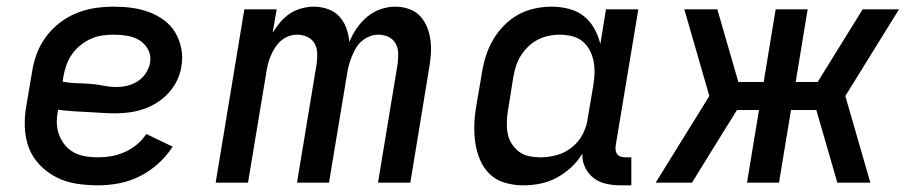

<svg xmlns="http://www.w3.org/2000/svg" viewBox="-20 -548 2740 576"><path d="M274 8Q241 8 209 3Q177 -2 149.5 -16Q122 -30 100 -52.5Q78 -75 67 -103.5Q56 -132 54.5 -165Q53 -198 59 -231L76 -331Q80 -359 90 -386Q100 -413 117.5 -437Q135 -461 159 -479.5Q183 -498 210.5 -509Q238 -520 266 -524Q294 -528 321 -528Q349 -528 375.5 -524.5Q402 -521 426.5 -512Q451 -503 472 -487.5Q493 -472 506 -450Q519 -428 524 -401.5Q529 -375 524 -348Q521 -327 511 -306.5Q501 -286 486 -269.5Q471 -253 451.5 -240.5Q432 -228 411.5 -221Q391 -214 369.5 -211Q348 -208 327 -208Q305 -208 283.5 -209.5Q262 -211 240.5 -212Q219 -213 197 -214.5Q175 -216 154 -219V-217Q150 -198 150.5 -179Q151 -160 157.5 -143Q164 -126 175 -112.5Q186 -99 202 -90.5Q218 -82 236.5 -79Q255 -76 274 -76Q294 -76 314 -79.5Q334 -83 353.5 -91.5Q373 -100 390 -114Q407 -128 419 -146L498 -108Q480 -80 454.5 -57Q429 -34 399 -19Q369 -4 337 2Q305 8 274 8ZM330 -287Q346 -287 362.5 -291Q379 -295 393.5 -304.5Q408 -314 417.5 -328.5Q427 -343 430 -359Q434 -380 425 -398Q416 -416 399.5 -426.5Q383 -437 362.5 -440.5Q342 -444 322 -444Q304 -444 286.5 -441.5Q269 -439 252.5 -431.5Q236 -424 221 -412Q206 -400 195.5 -384.5Q185 -369 179 -352Q173 -335 170 -317L168 -303Q188 -299 208.5 -298.5Q229 -298 250 -296.5Q271 -295 290.5 -291Q310 -287 330 -287Z M627 0 713 -520H810L798 -450Q808 -466 821 -481.5Q834 -497 850 -507.5Q866 -518 885 -523Q904 -528 922 -528Q944 -528 964.5 -520.5Q985 -513 998.5 -498Q1012 -483 1019 -463.5Q1026 -444 1028 -422Q1037 -444 1050.5 -463.5Q1064 -483 1082 -498Q1100 -513 1122 -520.5Q1144 -528 1166 -528Q1188 -528 1207.5 -521Q1227 -514 1240.5 -499.5Q1254 -485 1261.5 -466Q1269 -447 1271.5 -426.5Q1274 -406 1272.5 -384.5Q1271 -363 1267 -341L1211 0H1114L1173 -357Q1175 -373 1174.5 -389Q1174 -405 1166.5 -418Q1159 -431 1145 -437.5Q1131 -444 1115 -444Q1102 -444 1089 -439Q1076 -434 1065 -424.5Q1054 -415 1047 -402.5Q1040 -390 1035 -377.5Q1030 -365 1026.5 -352Q1023 -339 1021 -325L967 0H871L930 -357Q932 -373 931.5 -389Q931 -405 923.5 -418Q916 -431 901.5 -437.5Q887 -444 872 -444Q858 -444 845 -439Q832 -434 821.5 -424.5Q811 -415 803.5 -402.5Q796 -390 791 -377.5Q786 -365 783 -352Q780 -339 778 -325L724 0Z M1550 8Q1522 8 1495.5 0.5Q1469 -7 1450 -25Q1431 -43 1420.5 -67.5Q1410 -92 1406 -119Q1402 -146 1403 -174.5Q1404 -203 1409 -231L1426 -331Q1430 -356 1438 -381Q1446 -406 1459.5 -429Q1473 -452 1492 -471.5Q1511 -491 1534.5 -504Q1558 -517 1584 -522.5Q1610 -528 1635 -528Q1661 -528 1686.5 -521.5Q1712 -515 1731 -500Q1750 -485 1762.5 -463Q1775 -441 1781 -416L1798 -520H1895L1827 -111Q1826 -104 1827 -97Q1828 -90 1832 -85Q1836 -80 1842.5 -78Q1849 -76 1856 -76H1874V8H1842Q1820 8 1799 3.5Q1778 -1 1761.5 -13.5Q1745 -26 1735.5 -45.5Q1726 -65 1727 -87Q1713 -64 1693 -45.5Q1673 -27 1649.5 -14.5Q1626 -2 1600.5 3Q1575 8 1550 8ZM1601 -76Q1625 -76 1649.5 -82.5Q1674 -89 1695 -105.5Q1716 -122 1728 -145Q1740 -168 1743 -192L1760 -292Q1763 -311 1763.5 -329.5Q1764 -348 1760.5 -365.5Q1757 -383 1748.5 -398.5Q1740 -414 1727 -424.5Q1714 -435 1696 -439.5Q1678 -444 1659 -444Q1643 -444 1626 -440.5Q1609 -437 1593.5 -429Q1578 -421 1565 -408.5Q1552 -396 1542.5 -381Q1533 -366 1528 -350Q1523 -334 1520 -317L1504 -217Q1501 -200 1500.5 -182Q1500 -164 1503 -147.5Q1506 -131 1515 -117Q1524 -103 1537 -93Q1550 -83 1567 -79.5Q1584 -76 1601 -76Z M1947 0 2108 -260 2033 -520H2132L2195 -302H2271L2307 -520H2403L2367 -302H2433L2568 -520H2677L2516 -260L2591 0H2492L2429 -218H2353L2317 0H2221L2257 -218H2191L2135 -128L2056 0Z"/></svg>

Font: Iosevka Custom Medium
Style: Italic
Weight: 500
Italic angle: -9°
Designer: Belleve Invis
Foundry: Belleve Invis
Version: Version 27.0.1